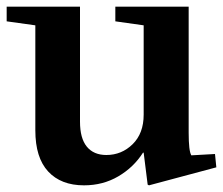

<svg xmlns="http://www.w3.org/2000/svg" viewBox="-22 -546 669 576"><path d="M409 -470 324 -482V-526H544V-148Q544 -93 552 -80L623 -84L627 -44L425 10L421 8L409 -88H407Q379 -44 333 -17Q287 10 230 10Q161 10 122.5 -31.5Q84 -73 84 -155V-470L-2 -482V-526H218V-181Q218 -131 238.5 -106Q259 -81 297 -81Q343 -81 376 -113.5Q409 -146 409 -202Z"/></svg>

Font: Minipax
Style: Bold
Weight: 600
Designer: Raphaël Ronot, Igor Stepanchenko (Cyrillic)
Foundry: steppetype
Version: Version 1.002